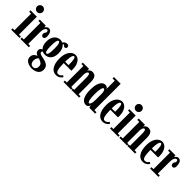

<svg xmlns="http://www.w3.org/2000/svg" viewBox="222 -2089 3678 3678"><g transform="rotate(45 2061.0 -250.5)"><path d="M126.5 -589.5Q94 -589.5 71.5 -612.2Q49 -635 49 -667.5Q49 -699 71.5 -721.8Q94 -744.5 126.5 -744.5Q157.5 -744.5 180.2 -721.8Q203 -699 203 -667.5Q203 -635 180.2 -612.2Q157.5 -589.5 126.5 -589.5ZM14.5 0V-37.5H66.5V-486H14.5V-523.5H186.5V-37.5H238.5V0Z M264.5 0V-37.5H318V-486H264.5V-523.5H426L433.5 -479Q436 -486.5 446 -498.8Q456 -511 472.2 -520.8Q488.5 -530.5 509 -530.5Q553 -530.5 573.5 -489.8Q594 -449 594 -392Q594 -358.5 581 -341.2Q568 -324 546.5 -324Q525.5 -324 513 -338.8Q500.5 -353.5 500.5 -379.5Q500.5 -396.5 507.5 -406.5Q514.5 -416.5 521.2 -426.2Q528 -436 528 -452Q528 -487.5 500 -487.5Q477.5 -487.5 457.8 -454.8Q438 -422 438 -361V-37.5H490.5V0Z M814.5 249Q769 249 727.8 234.5Q686.5 220 660.5 190.5Q634.5 161 634.5 116Q634.5 83 647 60.8Q659.5 38.5 676.8 25Q694 11.5 708.2 5.5Q722.5 -0.5 726 -1.5Q721 -2.5 704 -10.8Q687 -19 671.2 -37.5Q655.5 -56 655.5 -88.5Q655.5 -115 669.5 -131.2Q683.5 -147.5 698.5 -152Q705 -155 709.5 -154.5Q705.5 -157.5 691 -174.5Q676.5 -191.5 663.5 -226.8Q650.5 -262 650.5 -319.5Q650.5 -378.5 666.8 -419Q683 -459.5 708.5 -484Q734 -508.5 762.2 -519.5Q790.5 -530.5 815 -530.5Q851 -530 881 -516.5Q893 -541 917 -554.8Q941 -568.5 966.5 -568.5Q993 -568.5 1004 -555.5Q1015 -542.5 1015 -523Q1015 -504 1004.5 -493.5Q994 -483 978 -483Q961.5 -483 955 -490.2Q948.5 -497.5 943.8 -504.5Q939 -511.5 928 -511.5Q922.5 -511.5 917.8 -508.5Q913 -505.5 911.5 -497Q977 -442 977 -325.5Q977 -261 960.8 -220Q944.5 -179 919 -156.2Q893.5 -133.5 865.5 -124.5Q837.5 -115.5 813.5 -115.5Q784 -115.5 766.2 -121.5Q748.5 -127.5 744.5 -129Q742.5 -129.5 742.5 -129.5Q736 -129.5 729.2 -122.2Q722.5 -115 722.5 -102Q722.5 -83 746.5 -69.8Q770.5 -56.5 837 -44.5Q913 -31 955.8 2.8Q998.5 36.5 998.5 105.5Q998.5 147.5 980.2 175.2Q962 203 933.5 219.2Q905 235.5 873.2 242.2Q841.5 249 814.5 249ZM813.5 -154.5Q824.5 -154.5 834.5 -165.8Q844.5 -177 850.8 -213Q857 -249 857 -323.5Q857 -394.5 850.8 -430.5Q844.5 -466.5 834.5 -478.8Q824.5 -491 814 -491Q802.5 -491 792.8 -478.8Q783 -466.5 776.8 -430Q770.5 -393.5 770.5 -321.5Q770.5 -247.5 776.8 -212Q783 -176.5 793 -165.5Q803 -154.5 813.5 -154.5ZM814.5 212.5Q848 212.5 869 187.8Q890 163 890 129.5Q890 94.5 880 75.2Q870 56 842.5 42Q827.5 33.5 808.2 25.5Q789 17.5 779.5 14Q765 22.5 749.5 47Q734 71.5 734 114.5Q734 158 755 185.2Q776 212.5 814.5 212.5Z M1232 10Q1153.5 10 1105.8 -60.5Q1058 -131 1058 -263.5Q1058 -358.5 1084.8 -417.2Q1111.5 -476 1151.2 -503.2Q1191 -530.5 1229.5 -530.5Q1275.5 -530.5 1310.8 -500.8Q1346 -471 1366 -418.8Q1386 -366.5 1386 -299.5Q1386 -278.5 1384.5 -258.5H1178.5Q1179.5 -143 1195 -87.8Q1210.5 -32.5 1247 -32.5Q1282.5 -32.5 1303.5 -50.8Q1324.5 -69 1333.5 -87.5L1365 -65Q1353 -37.5 1316.8 -13.8Q1280.5 10 1232 10ZM1229.5 -492Q1216 -492 1204.5 -474.8Q1193 -457.5 1186 -414.8Q1179 -372 1178.5 -296H1271.5Q1271.5 -406.5 1261 -449.2Q1250.5 -492 1229.5 -492Z M1430 0V-37.5H1483.5V-486H1430V-523.5H1600V-473.5Q1601.5 -480 1612.2 -493.8Q1623 -507.5 1642.8 -519Q1662.5 -530.5 1691 -530.5Q1722 -530.5 1747.2 -517Q1772.5 -503.5 1787.5 -467.8Q1802.5 -432 1802.5 -365V-37.5H1855V0H1646.5V-37.5H1682.5V-363Q1682.5 -415 1674.8 -439.5Q1667 -464 1649 -464Q1629 -464 1616.8 -438Q1604.5 -412 1603.5 -371V-37.5H1638V0Z M2042.5 10Q2005.5 10 1972.2 -14.5Q1939 -39 1918 -97.8Q1897 -156.5 1897 -259Q1897 -354.5 1917 -414.2Q1937 -474 1968.5 -502Q2000 -530 2034.5 -530Q2062.5 -530 2078 -521Q2093.5 -512 2100 -500.8Q2106.5 -489.5 2108 -483.5V-712H2047.5V-750H2230.5V-37.5H2288V0H2129L2117 -57.5Q2116 -44 2107.2 -28.2Q2098.5 -12.5 2082.2 -1.2Q2066 10 2042.5 10ZM2066 -58Q2078.5 -58 2087.8 -75.2Q2097 -92.5 2102 -119.5Q2107 -146.5 2108 -175.5V-369Q2105.5 -407.5 2094.5 -433.2Q2083.5 -459 2066 -459Q2042.5 -459 2030 -404.5Q2017.5 -350 2017.5 -257.5Q2017.5 -163 2029.5 -110.5Q2041.5 -58 2066 -58Z M2495.5 10Q2417 10 2369.2 -60.5Q2321.5 -131 2321.5 -263.5Q2321.5 -358.5 2348.2 -417.2Q2375 -476 2414.8 -503.2Q2454.5 -530.5 2493 -530.5Q2539 -530.5 2574.2 -500.8Q2609.5 -471 2629.5 -418.8Q2649.5 -366.5 2649.5 -299.5Q2649.5 -278.5 2648 -258.5H2442Q2443 -143 2458.5 -87.8Q2474 -32.5 2510.5 -32.5Q2546 -32.5 2567 -50.8Q2588 -69 2597 -87.5L2628.5 -65Q2616.5 -37.5 2580.2 -13.8Q2544 10 2495.5 10ZM2493 -492Q2479.5 -492 2468 -474.8Q2456.5 -457.5 2449.5 -414.8Q2442.5 -372 2442 -296H2535Q2535 -406.5 2524.5 -449.2Q2514 -492 2493 -492Z M2804 -589.5Q2771.5 -589.5 2749 -612.2Q2726.5 -635 2726.5 -667.5Q2726.5 -699 2749 -721.8Q2771.5 -744.5 2804 -744.5Q2835 -744.5 2857.8 -721.8Q2880.5 -699 2880.5 -667.5Q2880.5 -635 2857.8 -612.2Q2835 -589.5 2804 -589.5ZM2692 0V-37.5H2744V-486H2692V-523.5H2864V-37.5H2916V0Z M2945 0V-37.5H2998.5V-486H2945V-523.5H3115V-473.5Q3116.5 -480 3127.2 -493.8Q3138 -507.5 3157.8 -519Q3177.5 -530.5 3206 -530.5Q3237 -530.5 3262.2 -517Q3287.5 -503.5 3302.5 -467.8Q3317.5 -432 3317.5 -365V-37.5H3370V0H3161.5V-37.5H3197.5V-363Q3197.5 -415 3189.8 -439.5Q3182 -464 3164 -464Q3144 -464 3131.8 -438Q3119.5 -412 3118.5 -371V-37.5H3153V0Z M3582 10Q3503.5 10 3455.8 -60.5Q3408 -131 3408 -263.5Q3408 -358.5 3434.8 -417.2Q3461.5 -476 3501.2 -503.2Q3541 -530.5 3579.5 -530.5Q3625.5 -530.5 3660.8 -500.8Q3696 -471 3716 -418.8Q3736 -366.5 3736 -299.5Q3736 -278.5 3734.5 -258.5H3528.5Q3529.5 -143 3545 -87.8Q3560.5 -32.5 3597 -32.5Q3632.5 -32.5 3653.5 -50.8Q3674.5 -69 3683.5 -87.5L3715 -65Q3703 -37.5 3666.8 -13.8Q3630.5 10 3582 10ZM3579.5 -492Q3566 -492 3554.5 -474.8Q3543 -457.5 3536 -414.8Q3529 -372 3528.5 -296H3621.5Q3621.5 -406.5 3611 -449.2Q3600.5 -492 3579.5 -492Z M3777 0V-37.5H3830.5V-486H3777V-523.5H3938.5L3946 -479Q3948.5 -486.5 3958.5 -498.8Q3968.5 -511 3984.8 -520.8Q4001 -530.5 4021.5 -530.5Q4065.5 -530.5 4086 -489.8Q4106.5 -449 4106.5 -392Q4106.5 -358.5 4093.5 -341.2Q4080.5 -324 4059 -324Q4038 -324 4025.5 -338.8Q4013 -353.5 4013 -379.5Q4013 -396.5 4020 -406.5Q4027 -416.5 4033.8 -426.2Q4040.5 -436 4040.5 -452Q4040.5 -487.5 4012.5 -487.5Q3990 -487.5 3970.2 -454.8Q3950.5 -422 3950.5 -361V-37.5H4003V0Z"/></g></svg>

Font: Imbue 10pt
Style: Bold
Weight: 700
Designer: Tyler Finck
Foundry: Etcetera Type Company
Version: Version 1.102; ttfautohint (v1.8.3)